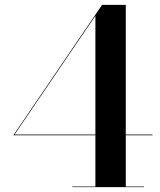

<svg xmlns="http://www.w3.org/2000/svg" viewBox="-20 -770 657 790"><path d="M572.5 -2.5V0H277.5V-2.5H372.5V-213.5H35L400 -750H497.5V-216.5H607.5V-213.5H497.5V-2.5ZM40 -216.5H372.5V-705Z"/></svg>

Font: Bodoni* 72pt Medium
Style: Regular
Weight: 500
Version: Version 2.3